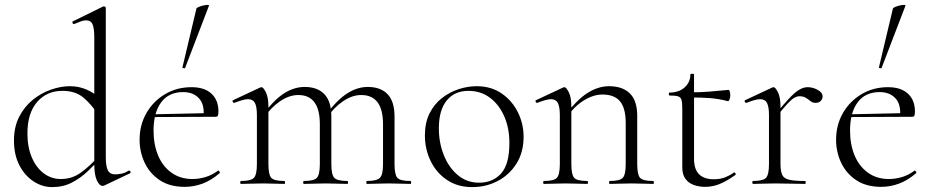

<svg xmlns="http://www.w3.org/2000/svg" viewBox="-20 -751 3802 784"><path d="M193 13Q152 13 116 -11Q80 -35 58.5 -77.5Q37 -120 37 -177Q37 -233 58.5 -274.5Q80 -316 114 -343.5Q148 -371 188 -385Q228 -399 265 -399Q300 -399 330.5 -386.5Q361 -374 387 -351L378 -287Q353 -325 320.5 -352.5Q288 -380 235 -380Q171 -380 131.5 -334.5Q92 -289 92 -206Q92 -150 110 -108Q128 -66 159 -43Q190 -20 228 -20Q274 -20 310 -46Q346 -72 378 -108L386 -101Q365 -77 337 -50.5Q309 -24 273.5 -5.5Q238 13 193 13ZM412 -718V-108Q412 -72 420.5 -55.5Q429 -39 450 -39Q460 -39 474.5 -41.5Q489 -44 505 -54Q510 -56 512.5 -50.5Q515 -45 510 -43L407 6Q403 8 399 8Q386 8 375.5 -14.5Q365 -37 365 -81V-599Q365 -635 358 -651.5Q351 -668 331 -668Q322 -668 311 -664Q300 -660 283 -653Q279 -651 276.5 -657Q274 -663 278 -664L400 -724Q402 -725 405 -725Q407 -725 409.5 -723Q412 -721 412 -718Z M734 12Q673 12 632 -15.5Q591 -43 570.5 -87Q550 -131 550 -180Q550 -241 578 -289.5Q606 -338 654 -366.5Q702 -395 762 -395Q815 -395 843.5 -368.5Q872 -342 872 -296Q872 -285 870 -279.5Q868 -274 860 -274H811Q816 -324 792.5 -349.5Q769 -375 728 -375Q669 -375 638 -333Q607 -291 607 -218Q607 -161 625.5 -116.5Q644 -72 680 -46Q716 -20 766 -20Q792 -20 819 -28Q846 -36 870 -54Q872 -56 875.5 -51.5Q879 -47 877 -44Q842 -14 806.5 -1Q771 12 734 12ZM594 -273 593 -284 823 -289V-274ZM736 -474Q735 -471 729.5 -472.5Q724 -474 725 -476L782 -716Q783 -719 791 -722.5Q799 -726 809.5 -728.5Q820 -731 827.5 -731Q835 -731 833 -727Z M1478 0Q1476 0 1476 -6Q1476 -12 1478 -12Q1519 -12 1531.5 -25Q1544 -38 1544 -81V-244Q1544 -363 1455 -363Q1418 -363 1380.5 -337.5Q1343 -312 1314 -269L1310 -281Q1356 -343 1397.5 -369.5Q1439 -396 1482 -396Q1534 -396 1562.5 -366.5Q1591 -337 1591 -275V-81Q1591 -38 1602.5 -25Q1614 -12 1656 -12Q1659 -12 1659 -6Q1659 0 1656 0Q1639 0 1616 -1Q1593 -2 1567 -2Q1542 -2 1519 -1Q1496 0 1478 0ZM1221 0Q1218 0 1218 -6Q1218 -12 1221 -12Q1262 -12 1274 -25Q1286 -38 1286 -81V-244Q1286 -363 1198 -363Q1161 -363 1123.5 -337.5Q1086 -312 1057 -269L1053 -281Q1098 -343 1139.5 -369.5Q1181 -396 1224 -396Q1276 -396 1304.5 -366.5Q1333 -337 1333 -275V-81Q1333 -38 1345 -25Q1357 -12 1399 -12Q1401 -12 1401 -6Q1401 0 1399 0Q1381 0 1358.5 -1Q1336 -2 1310 -2Q1285 -2 1261.5 -1Q1238 0 1221 0ZM964 0Q961 0 961 -6Q961 -12 964 -12Q1005 -12 1017 -25Q1029 -38 1029 -81V-281Q1029 -315 1021 -330.5Q1013 -346 993 -346Q983 -346 969 -342Q955 -338 937 -331Q933 -330 930.5 -335Q928 -340 932 -342L1043 -394Q1045 -395 1048 -395Q1055 -395 1065.5 -374.5Q1076 -354 1076 -315V-81Q1076 -38 1087.5 -25Q1099 -12 1141 -12Q1144 -12 1144 -6Q1144 0 1141 0Q1124 0 1101 -1Q1078 -2 1053 -2Q1028 -2 1004.5 -1Q981 0 964 0Z M1908 13Q1849 13 1805.5 -16Q1762 -45 1738.5 -93.5Q1715 -142 1715 -198Q1715 -250 1734 -288Q1753 -326 1784.5 -350.5Q1816 -375 1853 -387Q1890 -399 1926 -399Q1986 -399 2029 -369Q2072 -339 2095 -292Q2118 -245 2118 -193Q2118 -129 2089 -83Q2060 -37 2012.5 -12Q1965 13 1908 13ZM1936 -5Q1992 -5 2026 -42.5Q2060 -80 2060 -167Q2060 -228 2039 -276Q2018 -324 1980.5 -352Q1943 -380 1893 -380Q1836 -380 1804 -340.5Q1772 -301 1772 -227Q1772 -168 1792.5 -117Q1813 -66 1850 -35.5Q1887 -5 1936 -5Z M2470 0Q2467 0 2467 -6Q2467 -12 2470 -12Q2511 -12 2523 -25Q2535 -38 2535 -81V-248Q2535 -309 2512 -337Q2489 -365 2440 -365Q2402 -365 2362.5 -340Q2323 -315 2294 -271L2290 -283Q2337 -345 2380 -372Q2423 -399 2467 -399Q2522 -399 2552 -369.5Q2582 -340 2582 -278V-81Q2582 -38 2593.5 -25Q2605 -12 2647 -12Q2650 -12 2650 -6Q2650 0 2647 0Q2630 0 2607 -1Q2584 -2 2559 -2Q2534 -2 2510.5 -1Q2487 0 2470 0ZM2201 0Q2198 0 2198 -6Q2198 -12 2201 -12Q2242 -12 2254 -25Q2266 -38 2266 -81V-281Q2266 -315 2258 -330.5Q2250 -346 2230 -346Q2220 -346 2206 -342Q2192 -338 2174 -331Q2170 -330 2167.5 -335Q2165 -340 2169 -342L2280 -394Q2282 -395 2285 -395Q2292 -395 2302.5 -374.5Q2313 -354 2313 -315V-81Q2313 -38 2324.5 -25Q2336 -12 2378 -12Q2381 -12 2381 -6Q2381 0 2378 0Q2361 0 2338 -1Q2315 -2 2290 -2Q2265 -2 2241.5 -1Q2218 0 2201 0Z M2859 12Q2835 12 2813.5 4.5Q2792 -3 2779 -20.5Q2766 -38 2766 -68V-306Q2766 -331 2763 -342.5Q2760 -354 2749 -357.5Q2738 -361 2714 -361Q2711 -361 2711 -367Q2711 -373 2714 -373Q2752 -373 2775.5 -394Q2799 -415 2799 -447Q2799 -450 2806.5 -450Q2814 -450 2814 -447V-102Q2814 -60 2834.5 -39.5Q2855 -19 2895 -19Q2922 -19 2942.5 -27.5Q2963 -36 2976 -46Q2980 -48 2983 -43.5Q2986 -39 2982 -36Q2945 -10 2917 1Q2889 12 2859 12ZM2952 -338Q2913 -348 2877.5 -350.5Q2842 -353 2802 -353V-374Q2841 -374 2877.5 -377Q2914 -380 2955 -384Q2958 -384 2960 -377.5Q2962 -371 2962 -361Q2962 -354 2959 -345.5Q2956 -337 2952 -338Z M3148 -271 3144 -281Q3181 -327 3204.5 -351.5Q3228 -376 3245 -385.5Q3262 -395 3278 -395Q3299 -395 3319 -384Q3339 -373 3339 -357Q3339 -347 3331.5 -339Q3324 -331 3310 -331Q3298 -331 3289.5 -338Q3281 -345 3271 -351.5Q3261 -358 3244 -358Q3235 -358 3224.5 -352.5Q3214 -347 3196.5 -328.5Q3179 -310 3148 -271ZM3055 0Q3052 0 3052 -6Q3052 -12 3055 -12Q3096 -12 3108 -25Q3120 -38 3120 -81V-281Q3120 -315 3112 -330.5Q3104 -346 3084 -346Q3074 -346 3060 -342Q3046 -338 3028 -331Q3024 -330 3021.5 -335Q3019 -340 3023 -342L3134 -394Q3136 -395 3139 -395Q3146 -395 3156.5 -374.5Q3167 -354 3167 -315V-81Q3167 -52 3174 -37Q3181 -22 3202.5 -17Q3224 -12 3267 -12Q3270 -12 3270 -6Q3270 0 3267 0Q3243 0 3211 -1Q3179 -2 3144 -2Q3119 -2 3095.5 -1Q3072 0 3055 0Z M3578 12Q3517 12 3476 -15.5Q3435 -43 3414.5 -87Q3394 -131 3394 -180Q3394 -241 3422 -289.5Q3450 -338 3498 -366.5Q3546 -395 3606 -395Q3659 -395 3687.5 -368.5Q3716 -342 3716 -296Q3716 -285 3714 -279.5Q3712 -274 3704 -274H3655Q3660 -324 3636.5 -349.5Q3613 -375 3572 -375Q3513 -375 3482 -333Q3451 -291 3451 -218Q3451 -161 3469.5 -116.5Q3488 -72 3524 -46Q3560 -20 3610 -20Q3636 -20 3663 -28Q3690 -36 3714 -54Q3716 -56 3719.5 -51.5Q3723 -47 3721 -44Q3686 -14 3650.5 -1Q3615 12 3578 12ZM3438 -273 3437 -284 3667 -289V-274ZM3580 -474Q3579 -471 3573.5 -472.5Q3568 -474 3569 -476L3626 -716Q3627 -719 3635 -722.5Q3643 -726 3653.5 -728.5Q3664 -731 3671.5 -731Q3679 -731 3677 -727Z"/></svg>

Font: Cormorant Light
Style: Regular
Weight: 300
Designer: Christian Thalmann (Catharsis Fonts)
Foundry: Catharsis Fonts
Version: Version 4.000